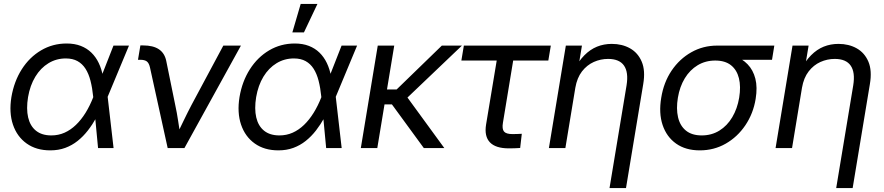

<svg xmlns="http://www.w3.org/2000/svg" viewBox="-20 -755 4510 979"><path d="M236.3 11.7Q165 11.7 116 -23.2Q66.9 -58.1 46.1 -119.4Q25.4 -180.7 38.1 -259.8Q51.8 -340.3 91.1 -401.9Q130.4 -463.4 189.5 -498.3Q248.5 -533.2 319.8 -533.2Q360.4 -533.2 391.8 -521Q423.3 -508.8 446 -486.6Q468.8 -464.4 483.4 -433.8Q498 -403.3 504.9 -366.2H535.2L528.8 -262.7L559.1 0H480L455.1 -262.7Q450.7 -307.1 441.4 -343.3Q432.1 -379.4 416 -404.5Q399.9 -429.7 375.2 -443.4Q350.6 -457 315.4 -457Q267.1 -457 227.1 -432.6Q187 -408.2 160.2 -364Q133.3 -319.8 123 -259.8Q113.3 -200.2 123.5 -156.2Q133.8 -112.3 163.6 -88.4Q193.4 -64.5 241.7 -64.5Q277.8 -64.5 309.1 -78.4Q340.3 -92.3 367.2 -118.2Q394 -144 416.3 -179.9Q438.5 -215.8 455.6 -259.8L558.6 -522.5H637.7L528.3 -259.8L500.5 -156.2H471.7Q451.7 -120.1 428 -89.6Q404.3 -59.1 375.7 -36.4Q347.2 -13.7 312.7 -1Q278.3 11.7 236.3 11.7Z M835 0 744.6 -411.6Q739.7 -433.1 728.8 -441.7Q717.8 -450.2 694.8 -450.2H683.6L695.8 -523.4H709.5Q760.7 -523.4 790 -503.9Q819.3 -484.4 827.6 -444.8L873.5 -219.7Q882.3 -179.2 888.2 -139.2Q894 -99.1 900.4 -60.1H877.9Q897 -99.6 916.3 -139.6Q935.5 -179.7 956.5 -219.7L1118.7 -522.5H1208.5L920.4 0Z M1399.4 11.7Q1328.1 11.7 1279.1 -23.2Q1230 -58.1 1209.2 -119.4Q1188.5 -180.7 1201.2 -259.8Q1214.8 -340.3 1254.2 -401.9Q1293.5 -463.4 1352.5 -498.3Q1411.6 -533.2 1482.9 -533.2Q1523.4 -533.2 1554.9 -521Q1586.4 -508.8 1609.1 -486.6Q1631.8 -464.4 1646.5 -433.8Q1661.1 -403.3 1668 -366.2H1698.2L1691.9 -262.7L1722.2 0H1643.1L1618.2 -262.7Q1613.8 -307.1 1604.5 -343.3Q1595.2 -379.4 1579.1 -404.5Q1563 -429.7 1538.3 -443.4Q1513.7 -457 1478.5 -457Q1430.2 -457 1390.1 -432.6Q1350.1 -408.2 1323.2 -364Q1296.4 -319.8 1286.1 -259.8Q1276.4 -200.2 1286.6 -156.2Q1296.9 -112.3 1326.7 -88.4Q1356.4 -64.5 1404.8 -64.5Q1440.9 -64.5 1472.2 -78.4Q1503.4 -92.3 1530.3 -118.2Q1557.1 -144 1579.3 -179.9Q1601.6 -215.8 1618.7 -259.8L1721.7 -522.5H1800.8L1691.4 -259.8L1663.6 -156.2H1634.8Q1614.7 -120.1 1591.1 -89.6Q1567.4 -59.1 1538.8 -36.4Q1510.3 -13.7 1475.8 -1Q1441.4 11.7 1399.4 11.7ZM1470.7 -589.8 1513.2 -734.9H1598.6L1529.8 -589.8Z M1990.2 -522.5 1903.8 0H1819.8L1906.2 -522.5ZM2335.4 -522.5 2021 -222.7H1907.2L1919.9 -298.8H2002.4L2232.9 -522.5ZM2141.1 0 1976.6 -225.1 2030.8 -294.4 2245.6 0Z M2574.7 1.5Q2507.3 1.5 2478 -29.3Q2448.7 -60.1 2458.5 -120.1L2512.7 -446.3H2332.5L2345.2 -522.5H2788.6L2775.9 -446.3H2596.7L2544.4 -128.9Q2539.1 -97.7 2549.8 -84.5Q2560.5 -71.3 2593.3 -71.3Q2604.5 -71.3 2616.7 -71.8Q2628.9 -72.3 2640.6 -72.8L2632.3 -0.5Q2619.1 0.5 2604.2 1Q2589.4 1.5 2574.7 1.5Z M2913.6 -307.6 2862.8 0H2778.8L2865.2 -522.5H2947.3L2926.3 -395.5H2905.3Q2930.2 -443.4 2959.7 -473.1Q2989.3 -502.9 3024.2 -517.1Q3059.1 -531.2 3099.6 -531.2Q3152.3 -531.2 3192.6 -508.5Q3232.9 -485.8 3252.2 -440.4Q3271.5 -395 3259.8 -326.2L3171.9 204.1H3087.9L3174.8 -319.8Q3185.5 -386.2 3161.9 -420.4Q3138.2 -454.6 3080.6 -454.6Q3042.5 -454.6 3007.6 -439Q2972.7 -423.3 2947.5 -390.9Q2922.4 -358.4 2913.6 -307.6Z M3548.3 11.7Q3476.1 11.7 3427.5 -22.7Q3378.9 -57.1 3358.6 -117.7Q3338.4 -178.2 3351.6 -256.8Q3364.3 -335.4 3404.5 -395Q3444.8 -454.6 3504.9 -488.5Q3564.9 -522.5 3636.7 -522.5H3928.2L3916.5 -450.2H3718.8L3627 -446.3Q3577.1 -446.3 3537.4 -422.4Q3497.6 -398.4 3471.7 -355.7Q3445.8 -313 3436.5 -256.8Q3427.2 -200.7 3437.3 -157.2Q3447.3 -113.8 3477.5 -89.1Q3507.8 -64.5 3558.1 -64.5Q3608.4 -64.5 3648.2 -89.1Q3688 -113.8 3713.9 -157.5Q3739.7 -201.2 3749 -256.8Q3758.3 -313.5 3747.8 -356Q3737.3 -398.4 3707.3 -422.4Q3677.2 -446.3 3627 -446.3L3630.4 -485.4Q3681.2 -485.4 3722.4 -470.9Q3763.7 -456.5 3792 -427.2Q3820.3 -397.9 3831.5 -354Q3842.8 -310.1 3833 -250.5Q3820.8 -175.8 3780.5 -116.2Q3740.2 -56.6 3680.4 -22.5Q3620.6 11.7 3548.3 11.7Z M4069.3 -307.6 4018.6 0H3934.6L4021 -522.5H4103L4082 -395.5H4061Q4085.9 -443.4 4115.5 -473.1Q4145 -502.9 4179.9 -517.1Q4214.8 -531.2 4255.4 -531.2Q4308.1 -531.2 4348.4 -508.5Q4388.7 -485.8 4408 -440.4Q4427.2 -395 4415.5 -326.2L4327.6 204.1H4243.7L4330.6 -319.8Q4341.3 -386.2 4317.6 -420.4Q4293.9 -454.6 4236.3 -454.6Q4198.2 -454.6 4163.3 -439Q4128.4 -423.3 4103.3 -390.9Q4078.1 -358.4 4069.3 -307.6Z"/></svg>

Font: Inter 28pt
Style: Italic
Weight: 400
Italic angle: -9.3988°
Designer: Rasmus Andersson
Foundry: rsms
Version: Version 4.001;git-66647c0bb